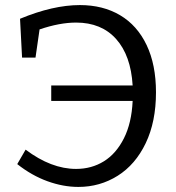

<svg xmlns="http://www.w3.org/2000/svg" viewBox="-20 -728 695 757"><path d="M595 -364Q595 -248 554.5 -163.5Q514 -79 444 -35Q374 9 289 9Q229 9 167 -13.5Q105 -36 48 -81L81 -138Q182 -62 280 -62Q341 -62 389.5 -92Q438 -122 468.5 -182.5Q499 -243 503 -330H182V-391H503Q496 -509 438 -574Q380 -639 280 -639Q215 -639 136 -612L120 -501H67L59 -654Q189 -708 295 -708Q386 -708 453.5 -668Q521 -628 558 -550.5Q595 -473 595 -364Z"/></svg>

Font: Bitter Pro
Style: Regular
Weight: 400
Designer: Sol Matas, and Bitter project Authors
Foundry: Sol Matas
Version: Version 1.010